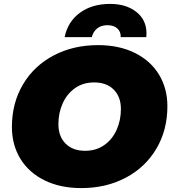

<svg xmlns="http://www.w3.org/2000/svg" viewBox="-20 -947 888 983"><path d="M41 -297Q41 -419 97.5 -514.5Q154 -610 254.5 -663Q355 -716 482 -716Q589 -716 669.5 -676.5Q750 -637 793.5 -566Q837 -495 837 -403Q837 -281 780.5 -185.5Q724 -90 623.5 -37Q523 16 396 16Q289 16 208.5 -23.5Q128 -63 84.5 -134Q41 -205 41 -297ZM599 -389Q599 -451 562.5 -488Q526 -525 462 -525Q406 -525 364.5 -496Q323 -467 301 -418Q279 -369 279 -311Q279 -249 315.5 -212Q352 -175 416 -175Q472 -175 513.5 -204Q555 -233 577 -282Q599 -331 599 -389ZM544 -927Q626 -927 678 -886Q730 -845 730 -776Q730 -763 729 -757H598Q599 -785 580.5 -801.5Q562 -818 530 -818Q498 -818 477.5 -801.5Q457 -785 450 -757H311Q327 -836 389 -881.5Q451 -927 544 -927Z"/></svg>

Font: Montserrat Alternates Black
Style: Italic
Weight: 900
Italic angle: -11.3°
Designer: Julieta Ulanovsky
Foundry: Julieta Ulanovsky
Version: Version 7.200